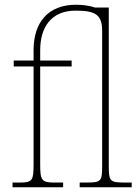

<svg xmlns="http://www.w3.org/2000/svg" viewBox="-20 -792 584 812"><path d="M33 0H247V-20H209C156 -20 150 -30 150 -97V-511H283V-536H150V-580C150 -674 194 -747 300 -747C382 -747 412 -731 412 -662V-94C412 -24 409 -20 343 -20H317V0H537V-20H511C444 -20 440 -24 440 -94V-760H382C362 -767 333 -772 302 -772C183 -772 122 -697 122 -580V-536H38V-511H122V-97C122 -30 117 -20 66 -20H33Z"/></svg>

Font: Noto Serif SemiCondensed Thin
Style: Regular
Weight: 100
Width: 4
Designer: Monotype Design Team
Foundry: Monotype Imaging Inc.
Version: Version 2.015